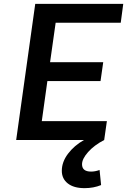

<svg xmlns="http://www.w3.org/2000/svg" viewBox="-20 -727 660 997"><path d="M419 250Q466 250 505 234L497 155L496 156Q474 164 453 164Q406 164 406 126Q406 98 437.5 62.5Q469 27 521 0L535 -98H197L226 -306H502L516 -404H240L269 -609H607L620 -707H163L64 0H416Q365 29 333 71.5Q301 114 301 160Q301 201 332 225.5Q363 250 419 250Z"/></svg>

Font: Brisa Sans Medium
Style: Italic
Weight: 600
Italic angle: -8°
Designer: Dalton Maag Ltd
Foundry: Dalton Maag Ltd
Version: Version 1.101;July 10, 2019;FontCreator 11.5.0.2425 64-bit